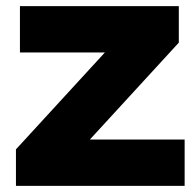

<svg xmlns="http://www.w3.org/2000/svg" viewBox="-20 -516 637 626"><path d="M582 -61V90H32V-29L322 -345H45V-496H563V-377L273 -61Z"/></svg>

Font: Gmarket Sans TTF Bold
Style: Regular
Weight: 700
Designer: Creative Director : Sungho Lee; Art Director : Kiwoong Choi; Project Manager : Sori Yang, Jongwook Yoon; Font Designer :
Foundry: Sandoll Inc.
Version: Version 1.000;hotconv 1.0.109;makeotfexe 2.5.65596